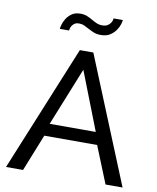

<svg xmlns="http://www.w3.org/2000/svg" viewBox="-98 -991 872 1066"><g transform="rotate(10 338.5 -458.0)"><path d="M301 -710H377L667 0H571L487 -208H189L106 0H10ZM467 -278 339 -606 207 -278ZM401 -813Q378 -813 361.5 -819.5Q345 -826 330.5 -834Q316 -842 302 -848.5Q288 -855 272 -855Q255 -855 245.5 -848Q236 -841 231 -832.5Q226 -824 224.5 -816Q223 -808 223 -807H171Q171 -813 175.5 -830Q180 -847 191 -865Q202 -883 221 -896.5Q240 -910 270 -910Q291 -910 307 -903.5Q323 -897 337.5 -888.5Q352 -880 366.5 -873.5Q381 -867 399 -867Q418 -867 429 -874Q440 -881 446 -890Q452 -899 453.5 -906.5Q455 -914 455 -916H507Q507 -910 502.5 -893.5Q498 -877 486 -859Q474 -841 453.5 -827Q433 -813 401 -813Z"/></g></svg>

Font: Raleway Medium Alt1
Style: Regular
Weight: 500
Designer: Matt McInerney, Pablo Impallari, Rodrigo Fuenzalida
Foundry: Matt McInerney, Pablo Impallari, Rodrigo Fuenzalida
Version: Version 3.000g; ttfautohint (v1.5) -l 8 -r 28 -G 28 -x 14 -D